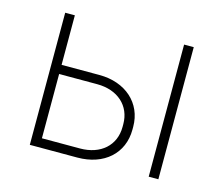

<svg xmlns="http://www.w3.org/2000/svg" viewBox="-80 -625 850 730"><g transform="rotate(15 345.0 -260.0)"><path d="M92 0H279C384 0 454 -63 454 -157V-168C454 -261 382 -325 279 -325H130V-520H92ZM560 0H598V-520H560ZM130 -36V-289H280C361 -289 415 -240 415 -168V-157C415 -84 361 -36 280 -36Z"/></g></svg>

Font: Fixel Text ExtraLight
Style: Regular
Weight: 200
Width: 4
Designer: AlfaBravo + MacPaw
Foundry: Kyrylo Tkachov, Marchela Mozhyna, Serhii Makarenko, Maria Weinstein, Zakhar Kryvoshyya
Version: Version 1.211